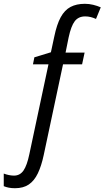

<svg xmlns="http://www.w3.org/2000/svg" viewBox="-44 -744 547 1004"><path d="M34.2 240.2Q16.1 240.2 1.7 237.3Q-12.7 234.4 -24.4 229.5V163.6Q-11.7 168.5 2.2 171.4Q16.1 174.3 29.3 174.3Q60.5 174.3 78.9 147.7Q97.2 121.1 109.4 62.5L209.5 -407.7H128.4L135.7 -444.3L222.2 -470.7L239.7 -552.2Q252.9 -616.2 273.4 -653.8Q293.9 -691.4 325 -707.8Q356 -724.1 399.9 -724.1Q421.9 -724.1 443.6 -718.8Q465.3 -713.4 482.9 -705.6L458 -645Q443.8 -651.4 430.2 -654.8Q416.5 -658.2 401.4 -658.2Q366.2 -658.2 346.9 -633.1Q327.6 -607.9 314.9 -548.3L298.8 -468.8H398.4L385.3 -407.7H285.6L184.6 66.9Q172.4 124 153.8 162.6Q135.3 201.2 106.7 220.7Q78.1 240.2 34.2 240.2Z"/></svg>

Font: Open Sans SemiCondensed
Style: Italic
Weight: 400
Width: 4
Italic angle: -12°
Designer: Monotype Design Team
Foundry: Monotype Imaging Inc.
Version: Version 3.000